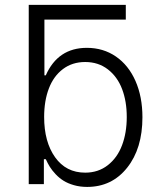

<svg xmlns="http://www.w3.org/2000/svg" viewBox="-20 -747 653 779"><path d="M490.4 -727.3V-667.6H160.2V-441.4H165.8Q215.2 -552.9 332.4 -552.9Q398.8 -552.9 450.1 -517.8Q501.4 -482.6 529.7 -418.5Q557.9 -354.4 557.9 -271.3Q557.9 -144.5 495.9 -66.6Q433.9 11.4 333.5 11.4Q304.7 11.4 280 4.3Q255.3 -2.8 237.9 -13.7Q220.5 -24.5 205.8 -40.1Q191.1 -55.8 182.2 -70.1Q173.3 -84.5 165.8 -101.2H158V0H96.6V-727.3ZM159.1 -272.4Q159.1 -171.5 203.5 -109Q247.9 -46.5 325.6 -46.5Q378.6 -46.5 417.3 -76.7Q456 -106.9 475.1 -157.5Q494.3 -208.1 494.3 -272.4Q494.3 -335.9 475.3 -385.8Q456.3 -435.7 417.6 -465.6Q378.9 -495.4 325.6 -495.4Q273.4 -495.4 235.4 -466.8Q197.4 -438.2 178.3 -388.1Q159.1 -338.1 159.1 -272.4Z"/></svg>

Font: Inter Light BETA
Style: Regular
Weight: 300
Designer: Rasmus Andersson
Foundry: rsms
Version: Version 3.011;git-f93a4a705